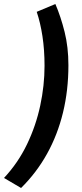

<svg xmlns="http://www.w3.org/2000/svg" viewBox="-50 -754 409 957"><path d="M55 183 -30 133Q40 58 84.5 -34.5Q129 -127 150.5 -227.5Q172 -328 172 -426Q172 -506 161.5 -574Q151 -642 133 -695L226 -734Q253 -671 272 -595Q291 -519 291 -429Q291 -304 264 -193Q237 -82 184.5 12.5Q132 107 55 183Z"/></svg>

Font: Source Sans 3 ExtraBold
Style: Italic
Weight: 800
Italic angle: -11°
Version: Version 3.052;hotconv 1.1.0;makeotfexe 2.6.0